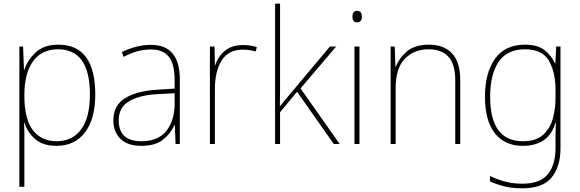

<svg xmlns="http://www.w3.org/2000/svg" viewBox="-20 -780 3141 1040"><path d="M294 -513Q467 -513 467 -269Q467 -143 419.5 -79Q372 -15 286 -15Q205 -15 158.5 -74.5Q112 -134 112 -262V-265Q112 -382 158.5 -447.5Q205 -513 294 -513ZM295 -538Q218 -538 173 -496Q128 -454 112 -402H110L105 -528H85V232H112V15Q112 -16 112 -49Q112 -82 110 -116H112Q128 -64 170 -27Q212 10 286 10Q385 10 440.5 -63Q496 -136 496 -269Q496 -538 295 -538Z M926 -275V-220Q926 -129 882 -72Q838 -15 746 -15Q623 -15 623 -129Q623 -199 680 -232Q737 -265 833 -270ZM798 -537Q756 -537 716.5 -526.5Q677 -516 640 -498L650 -472Q723 -512 798 -512Q863 -512 894.5 -472.5Q926 -433 926 -343V-300L830 -294Q719 -287 656.5 -247.5Q594 -208 594 -129Q594 -66 632.5 -28Q671 10 745 10Q821 10 863 -23.5Q905 -57 925 -103H927L931 0H954V-350Q954 -537 798 -537Z M1296 -536Q1236 -536 1198 -504.5Q1160 -473 1146 -427H1144L1142 -528H1117V0H1144V-297Q1144 -395 1181 -453Q1218 -511 1295 -511Q1332 -511 1365 -501L1371 -525Q1336 -536 1296 -536Z M1497 -172 1589 -283 1788 0H1820L1608 -301L1801 -528H1767L1549 -268Q1534 -250 1522.5 -236.5Q1511 -223 1496 -204Q1497 -251 1497 -294Q1497 -337 1497 -385V-760H1470V0H1497Z M1914 -721Q1889 -721 1889 -690Q1889 -659 1914 -659Q1940 -659 1940 -690Q1940 -721 1914 -721ZM1927 -528H1900V0H1927Z M2304 -538Q2226 -538 2183 -500.5Q2140 -463 2124 -417H2122L2118 -528H2096V0H2123V-302Q2123 -410 2172.5 -461.5Q2222 -513 2303 -513Q2371 -513 2408.5 -473Q2446 -433 2446 -345V0H2473V-346Q2473 -444 2428.5 -491Q2384 -538 2304 -538Z M2824 -513Q2918 -513 2953.5 -450.5Q2989 -388 2989 -294V-246Q2989 -191 2974.5 -138Q2960 -85 2922 -50Q2884 -15 2812 -15Q2635 -15 2635 -256Q2635 -377 2681 -445Q2727 -513 2824 -513ZM2824 -538Q2716 -538 2661.5 -462Q2607 -386 2607 -256Q2607 -125 2661 -57.5Q2715 10 2811 10Q2954 10 2989 -117H2991Q2990 -88 2989.5 -67Q2989 -46 2989 -17V25Q2989 111 2948 163Q2907 215 2809 215Q2756 215 2712 202.5Q2668 190 2634 173V203Q2668 218 2710 229Q2752 240 2809 240Q2922 240 2969 180Q3016 120 3016 25V-528H2993L2988 -437H2986Q2966 -480 2929 -509Q2892 -538 2824 -538Z"/></svg>

Font: Noto Sans Display Thin
Style: Regular
Weight: 250
Designer: Monotype Design Team
Foundry: Monotype Imaging Inc.
Version: Version 1.900